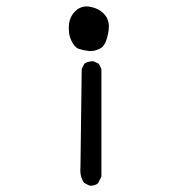

<svg xmlns="http://www.w3.org/2000/svg" viewBox="-20 -592 540 601"><path d="M263.7 -10.7Q277.8 -10.7 287.1 -18.6L297.4 -39.1V-376L289.6 -392.1L273.4 -399.9Q271.5 -400.4 268.6 -400.4Q265.6 -400.4 261.7 -399.4Q252.4 -398.4 244.1 -392.6L235.8 -376L231.9 -71.3Q231.4 -65.9 231.4 -58.8Q231.4 -51.8 232.9 -43.5Q235.8 -30.8 243.2 -19.5L259.8 -11.2Q261.7 -10.7 263.7 -10.7ZM320.8 -508.3Q320.8 -530.8 309.1 -544.4Q293 -564.5 264.2 -570.3Q257.3 -571.8 251 -571.8Q230.5 -571.8 215.3 -556.6Q198.2 -539.6 195.8 -514.6Q195.3 -508.8 195.3 -502.9Q195.3 -475.1 209.5 -454.1Q217.3 -442.4 226.6 -439Q241.7 -434.1 260.3 -432.1Q282.7 -432.1 297.9 -442.9Q312.5 -453.6 318.8 -489.7Q320.8 -499.5 320.8 -508.3Z"/></svg>

Font: Bakudai
Style: ExtraLight
Weight: 200
Version: Version 1.48